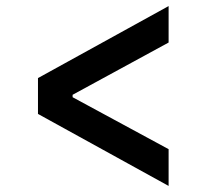

<svg xmlns="http://www.w3.org/2000/svg" viewBox="-20 -621 680 632"><path d="M105 -246V-364L535 -601V-481L219 -309V-301L535 -130V-9Z"/></svg>

Font: Writer SemiBold
Style: Regular
Weight: 600
Monospace: yes
Designer: Mike Abbink, Paul van der Laan, Pieter van Rosmalen
Foundry: Bold Monday
Version: Version 2.001 2020